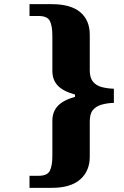

<svg xmlns="http://www.w3.org/2000/svg" viewBox="-20 -780 599 924"><path d="M122 124V66H166Q208 66 220 41.5Q232 17 232 -28V-199Q232 -242 258 -270Q284 -298 341 -314V-325Q283 -341 257.5 -368.5Q232 -396 232 -439V-609Q232 -655 220 -679Q208 -703 166 -703H122V-760H229Q320 -760 366 -721.5Q412 -683 412 -613V-441Q412 -406 427.5 -387Q443 -368 469.5 -361Q496 -354 528 -353V-285Q496 -284 469.5 -276.5Q443 -269 427.5 -251Q412 -233 412 -196V-26Q412 43 366 83.5Q320 124 229 124Z"/></svg>

Font: Noto Serif Gujarati ExtraBold
Style: Regular
Weight: 800
Version: Version 2.102